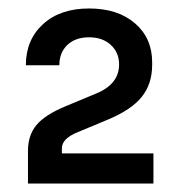

<svg xmlns="http://www.w3.org/2000/svg" viewBox="-20 -853 420 453"><path d="M46 -497Q46 -534 66 -558Q86 -582 134 -602L206 -632Q261 -654 261 -701Q261 -729 241.5 -747Q222 -765 190 -765Q158 -765 139 -747Q120 -729 120 -699H41Q41 -759 81.5 -796Q122 -833 190 -833Q258 -833 298.5 -798Q339 -763 339 -706V-700Q339 -655 314.5 -624.5Q290 -594 235 -571L163 -541Q126 -526 126 -503V-491H342V-420H46Z"/></svg>

Font: Cazoo Sans
Style: Regular
Weight: 400
Designer: Jonathan Barnbrook, Julián Moncada
Foundry: Barnbrook Fonts
Version: Version 2.000;Glyphs 3.3 (3337)